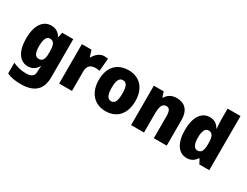

<svg xmlns="http://www.w3.org/2000/svg" viewBox="-88 -1427 3003 2334"><g transform="rotate(30 1413.5 -260.0)"><path d="M226 -563C113 -563 38 -459 38 -275C38 -93 111 10 222 10C291 10 331 -22 359 -70H365C361 -46 359 -18 359 1V10C359 68 321 95 250 95C177 95 126 82 62 53V204C119 230 179 240 259 240C451 240 539 150 539 -17V-553H383L370 -485H364C334 -535 294 -563 226 -563ZM291 -418C350 -418 368 -372 368 -281V-256C368 -174 348 -135 293 -135C245 -135 221 -177 221 -272C221 -369 245 -418 291 -418Z M970 -563C910 -563 857 -516 831 -465H822L795 -553H660V0H840V-274C840 -364 895 -385 949 -385C978 -385 995 -383 1008 -379L1024 -557C1009 -560 988 -563 970 -563Z M1570 -278C1570 -461 1464 -563 1315 -563C1146 -563 1055 -452 1055 -278C1055 -107 1153 10 1312 10C1483 10 1570 -109 1570 -278ZM1238 -277C1238 -375 1261 -424 1313 -424C1368 -424 1387 -375 1387 -278C1387 -180 1368 -129 1314 -129C1260 -129 1238 -181 1238 -277Z M1991 -563C1920 -563 1870 -534 1839 -482H1831L1808 -553H1670V0H1851V-246C1851 -362 1867 -415 1929 -415C1974 -415 1989 -377 1989 -304V0H2170V-360C2170 -497 2099 -563 1991 -563Z M2451 10C2519 10 2556 -19 2586 -64H2594L2628 0H2767V-760H2586V-603C2586 -566 2590 -518 2594 -482H2589C2560 -532 2519 -563 2454 -563C2341 -563 2266 -461 2266 -277C2266 -93 2340 10 2451 10ZM2520 -135C2477 -135 2449 -179 2449 -276C2449 -370 2477 -415 2519 -415C2577 -415 2596 -370 2596 -282V-261C2595 -174 2575 -135 2520 -135Z"/></g></svg>

Font: Noto Sans Sinhala SemiCondensed Black
Style: Regular
Weight: 900
Width: 4
Designer: Jelle Bosma - Monotype Design Team
Foundry: Monotype Imaging Inc.
Version: Version 2.006